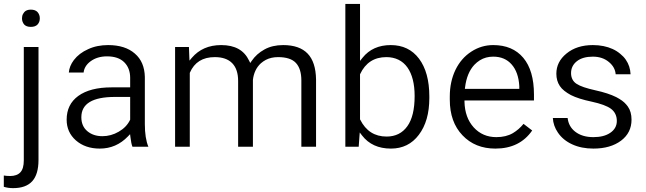

<svg xmlns="http://www.w3.org/2000/svg" viewBox="-44 -763 3330 989"><path d="M154.3 -521V61Q154.3 134.8 122.1 170.4Q89.8 206.1 23.4 206.1Q-2 206.1 -24.4 199.2V141.1Q-10.3 143.6 9.3 143.6Q25.4 143.6 38.6 138.9Q51.8 134.3 60.5 125Q78.6 106.4 78.6 63V-521ZM69.3 -668.5Q69.3 -674.8 70.6 -680.4Q71.8 -686 74.5 -690.9Q77.1 -695.8 81.1 -700.7Q92.3 -713.4 114.7 -713.4Q137.7 -713.4 149.4 -700.7Q161.1 -687.5 161.1 -668.5Q161.1 -649.4 149.4 -636.7Q137.7 -624.5 114.7 -624.5Q103 -624.5 94.5 -627.7Q85.9 -630.9 80.6 -636.7Q75.2 -643.1 72.3 -650.9Q69.3 -658.7 69.3 -668.5Z M638.2 -7.3Q631.8 -22.9 627.9 -56.6L626 -71.8L615.2 -60.5Q554.7 2.4 470.2 2.4Q395 2.4 346.7 -40Q299.3 -82 299.3 -146.5Q299.3 -225.1 358.9 -268.6Q419.9 -313 531.2 -313H619.1H626.5V-320.3V-361.8Q626.5 -412.1 595.9 -442.4Q565.4 -472.7 507.3 -472.7Q456.5 -472.7 421.9 -446.8Q406.2 -435.1 397.2 -420.4Q388.2 -405.8 386.7 -389.2H310.5Q313 -422.4 336.4 -453.6Q363.8 -489.3 410.2 -509.8Q433.1 -520.5 458.7 -525.6Q484.4 -530.8 512.7 -530.8Q601.1 -530.8 650.9 -486.8Q675.8 -465.3 688.5 -435.3Q701.2 -405.3 702.1 -366.7V-123.5Q702.1 -51.3 720.2 -7.3ZM483.4 -61.5Q527.8 -61.5 567.4 -84.5Q607.4 -107.4 625.5 -144.5L626.5 -146.5V-147.9V-256.3V-263.7H619.1H548.3Q375 -263.7 375 -159.2Q375 -113.3 405.8 -87.4Q436.5 -61.5 483.4 -61.5Z M929.2 -521 931.2 -469.2 932.1 -450.7 943.8 -464.8Q1000 -530.8 1095.2 -530.8Q1148.9 -530.8 1184.6 -510.7Q1220.2 -490.7 1239.3 -450.2L1245.1 -438.5L1252 -448.7Q1264.6 -467.3 1281.2 -482.2Q1297.9 -497.1 1318.4 -508.3Q1358.9 -530.8 1414.6 -530.8Q1498.5 -530.8 1540.5 -487.1Q1582.5 -443.4 1584 -354V-7.3H1508.3V-348.6Q1508.3 -408.2 1480.5 -438.5Q1452.6 -468.8 1388.2 -468.8Q1370.6 -468.8 1355 -465.3Q1339.4 -461.9 1325.4 -454.6Q1311.5 -447.3 1299.8 -437Q1282.2 -420.9 1272 -399.4Q1261.7 -377.9 1258.8 -351.6V-351.1V-350.6V-7.3H1182.6V-346.2Q1182.6 -406.2 1152.1 -437.5Q1121.6 -468.8 1062.5 -468.8Q968.8 -468.8 934.1 -388.7L933.6 -387.2V-385.7V-7.3H857.9V-521Z M2167.5 -258.3Q2167.5 -139.6 2113.3 -68.4Q2060.1 2.4 1969.7 2.4Q1873 2.4 1820.8 -65.4L1809.1 -80.6L1807.6 -61.5L1803.7 -7.3H1734.9V-742.7H1810.5V-470.2V-449.2L1823.7 -465.8Q1876 -530.8 1968.8 -530.8Q2061.5 -530.8 2114.3 -460.9Q2167.5 -390.1 2167.5 -266.1ZM2091.8 -268.6Q2091.8 -315.4 2082.5 -352.3Q2073.2 -389.2 2054.7 -415.5Q2045.4 -428.7 2033.7 -438.7Q2022 -448.7 2008.5 -455.3Q1995.1 -461.9 1979.5 -465.3Q1963.9 -468.8 1946.3 -468.8Q1852.1 -468.8 1811 -381.3L1810.5 -379.9V-378.4V-149.9V-147.9L1811.5 -146.5Q1855 -59.6 1947.3 -59.6Q2016.1 -59.6 2054.2 -112.8Q2091.8 -165 2091.8 -268.6Z M2507.8 2.4Q2403.3 2.4 2338.4 -65.9Q2272.9 -134.3 2272.9 -249.5V-266.1Q2272.9 -304.7 2280.3 -338.9Q2287.6 -373 2302.2 -403.3Q2331.5 -463.4 2383.8 -497.1Q2435.5 -530.8 2496.6 -530.8Q2596.2 -530.8 2651.4 -465.3Q2706.5 -399.9 2706.5 -275.9V-245.6H2356H2348.6V-238.3Q2350.6 -157.2 2396 -106.9Q2441.9 -56.6 2512.7 -56.6Q2562.5 -56.6 2597.7 -77.1Q2628.9 -95.7 2652.8 -125L2697.3 -90.8Q2632.8 2.4 2507.8 2.4ZM2496.6 -471.2Q2477.5 -471.2 2460.2 -466.6Q2442.9 -461.9 2427.7 -452.4Q2412.6 -442.9 2399.4 -429.2Q2360.8 -387.7 2351.6 -313.5L2350.6 -305.2H2358.9H2623.5H2630.9V-312.5V-319.3V-319.8Q2628.9 -355 2619.1 -382.8Q2609.4 -410.6 2591.8 -430.7Q2556.6 -471.2 2496.6 -471.2Z M3133.3 -140.1Q3133.3 -160.2 3125.5 -176Q3117.7 -191.9 3102.5 -203.1Q3073.7 -224.1 3003.9 -239.3Q2936 -253.4 2896.5 -273.4Q2877.4 -283.7 2863 -295.2Q2848.6 -306.6 2839.8 -319.8Q2821.8 -346.7 2821.8 -383.3Q2821.8 -444.8 2874 -487.3Q2926.8 -530.8 3009.8 -530.8Q3039.1 -530.8 3064.5 -525.6Q3089.8 -520.5 3111.3 -510.7Q3132.8 -501 3150.9 -485.8Q3168 -472.2 3179.4 -455.6Q3190.9 -439 3197 -420.4Q3203.1 -401.9 3204.1 -380.4H3127.4Q3124.5 -416.5 3093.8 -442.4Q3060.5 -471.2 3009.8 -471.2Q2958 -471.2 2928.2 -448.2Q2897.5 -424.3 2897.5 -386.2Q2897.5 -368.2 2904.8 -354Q2912.1 -339.8 2926.8 -330.6Q2940.4 -321.8 2964.1 -313.7Q2987.8 -305.7 3022.5 -297.9Q3089.4 -283.2 3130.4 -262.7Q3138.7 -258.3 3146 -253.9Q3153.3 -249.5 3159.7 -244.9Q3166 -240.2 3171.4 -235.4Q3176.8 -230.5 3181.4 -225.1Q3186 -219.7 3189.9 -214.4Q3199.7 -200.7 3204.3 -183.8Q3209 -167 3209 -146.5Q3209 -79.1 3155.3 -38.6Q3100.6 2.4 3012.7 2.4Q2950.7 2.4 2903.3 -19.5Q2856.4 -41 2830.1 -79.6Q2817.9 -97.2 2811.3 -116.2Q2804.7 -135.3 2803.7 -155.3H2879.9Q2884.8 -111.3 2918.5 -85Q2954.6 -56.6 3012.7 -56.6Q3039.1 -56.6 3060.8 -62Q3082.5 -67.4 3099.1 -78.6Q3133.3 -101.6 3133.3 -140.1Z"/></svg>

Font: Vazir Light FD-UI
Style: Light-FD-UI
Weight: 300
Designer: Saber Rastikerdar
Foundry: Saber Rastikerdar
Version: Version 30.1.0